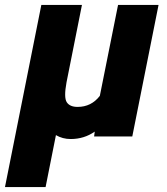

<svg xmlns="http://www.w3.org/2000/svg" viewBox="-41 -548 669 771"><path d="M270.5 -118.7Q325.7 -118.7 359.9 -163.1L433.1 -528.3H595.7L490.2 0H336.9L339.4 -19.5Q296.9 10.3 242.7 10.3Q210.4 10.3 183.6 -5.4L142.1 203.1H-21L125 -528.3H288.1L226.1 -217.3Q214.8 -156.2 227.1 -137.5Q239.3 -118.7 270.5 -118.7Z"/></svg>

Font: Roboto-BlackItalic
Style: Italic
Weight: 900
Italic angle: -12°
Designer: Google
Version: Version 1.100141; 2013